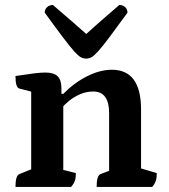

<svg xmlns="http://www.w3.org/2000/svg" viewBox="-20 -737 666 757"><path d="M41 0Q41 -45.5 57 -50.9L114 -73.9L103 -56.9V-388.3L114.5 -372.8L56.4 -387.9Q41 -391.8 41 -437.3Q88.5 -444.6 114.9 -447.8Q141.4 -451 158.9 -451Q192.6 -451 207.4 -436.2Q222.2 -421.4 222.2 -388.3V-364.4L217.1 -367H229.5Q273.1 -411.2 323.9 -436.6Q374.7 -462 421 -462Q536.1 -462 536.1 -305.5V-61.9L524.6 -76.3L598.1 -54.6Q598.1 -36.4 594.4 -24.6Q590.8 -12.9 580.3 0H361Q361 -45.5 377 -50.9L420.2 -67.2L410.2 -50.2V-291.3Q410.2 -376.2 347.3 -376.2Q320.9 -376.2 296.6 -365.8Q272.3 -355.4 253.3 -340.2Q234.4 -325 223.7 -311L229.5 -328.2V-55.7L217.5 -70.1L279.2 -54.6Q279.2 -36.4 275.2 -24.6Q271.3 -12.9 260.3 0ZM320.1 -506Q308.9 -506 298.9 -511.2Q288.9 -516.4 273.1 -533.9Q257.3 -551.5 229.7 -587.8Q202.1 -624.1 156.4 -687Q156.4 -700 165.5 -708.7Q174.7 -717.3 188.8 -717.3Q235.8 -676.7 267.8 -649Q299.8 -621.4 320.1 -603.1Q339.8 -621.4 371.5 -649Q403.3 -676.7 450.3 -717.3Q464.9 -717.3 473.7 -708.7Q482.6 -700 482.6 -687Q436.9 -624.1 409.6 -587.8Q382.3 -551.5 366.2 -533.9Q350.2 -516.4 340.4 -511.2Q330.7 -506 320.1 -506Z"/></svg>

Font: Petrona
Style: Regular
Weight: 400
Designer: Ringo R. Seeber
Foundry: Ringo R. Seeber
Version: Version 2.001; ttfautohint (v1.8.3)